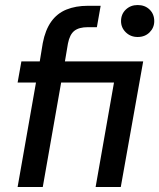

<svg xmlns="http://www.w3.org/2000/svg" viewBox="-20 -743 633 763"><path d="M50 0 123 -415H50L65 -499H138L150 -572Q160 -624 183.5 -657Q207 -690 244 -705Q281 -720 329 -720H380L365 -635H329Q294 -635 275.5 -620.5Q257 -606 250 -570L238 -499H549L460 0H360L433 -415H223L150 0ZM527 -596Q499 -596 480 -614.5Q461 -633 461 -659Q461 -687 480 -705Q499 -723 527 -723Q556 -723 574.5 -705Q593 -687 593 -659Q593 -633 574.5 -614.5Q556 -596 527 -596Z"/></svg>

Font: DM Sans 20pt Medium
Style: Italic
Weight: 500
Italic angle: -10°
Version: Version 4.004;gftools[0.9.30]